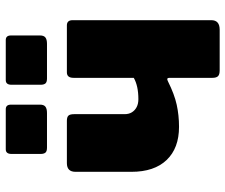

<svg xmlns="http://www.w3.org/2000/svg" viewBox="-78 -704 782 666"><g transform="rotate(-90 313.0 -371.0)"><path d="M283 -724V-623Q283 -610 276 -604.5Q269 -599 254 -599H134Q121 -599 116.5 -604.5Q112 -610 112 -621V-722Q112 -742 128 -742H267Q283 -742 283 -724ZM523 -724V-623Q523 -610 516 -604.5Q509 -599 494 -599H374Q361 -599 356.5 -604.5Q352 -610 352 -621V-722Q352 -742 368 -742H507Q523 -742 523 -724ZM402 0Q387 0 381.5 -6Q376 -12 376 -25V-175Q376 -186 363 -179Q319 -157 282.5 -149Q246 -141 206 -141Q132 -141 91 -184Q50 -227 50 -306V-500Q50 -530 80 -530H227Q240 -530 245 -524.5Q250 -519 250 -505V-330Q250 -315 256.5 -304.5Q263 -294 274.5 -288Q286 -282 302 -282Q325 -282 343.5 -286Q362 -290 376 -298V-507Q376 -530 395 -530H558Q576 -530 576 -510V-29Q576 0 543 0Z"/></g></svg>

Font: Libre Franklin Black
Style: Regular
Weight: 900
Designer: Pablo Impallari, Rodrigo Fuenzalida, Nhung Nguyen
Foundry: Impallari Type
Version: Version 3.000